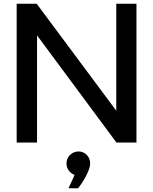

<svg xmlns="http://www.w3.org/2000/svg" viewBox="-20 -770 827 1037"><path d="M717 -750H608V-172L178 -750H70V0H180V-579L609 0H717ZM383 175 350 247H402C422 222 467 153 467 113C467 77 440 48 404 48C368 48 339 77 339 113C339 141 357 165 383 175Z"/></svg>

Font: Oakes Medium
Style: Regular
Weight: 500
Designer: Samuel Oakes
Foundry: Samuel Oakes
Version: Version 1.003;PS 001.003;hotconv 1.0.88;makeotf.lib2.5.64775